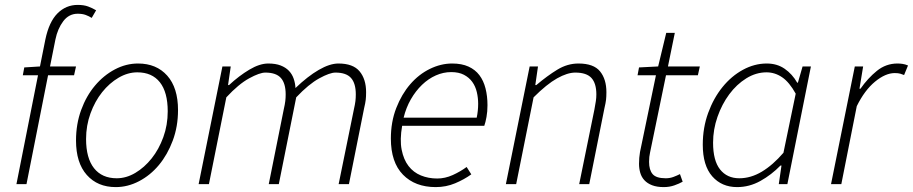

<svg xmlns="http://www.w3.org/2000/svg" viewBox="-20 -751 3723 783"><path d="M73 -444 79 -476 143 -480 165 -590Q180 -662 214.5 -696.5Q249 -731 297 -731Q322 -731 339.5 -724.5Q357 -718 372 -709L354 -678Q343 -685 329.5 -690Q316 -695 297 -695Q261 -695 238 -664.5Q215 -634 206 -590L184 -480H290L282 -444H176L88 0H47L135 -444Z M452 12Q378 12 334 -37.5Q290 -87 290 -178Q290 -245 311 -302.5Q332 -360 367.5 -402Q403 -444 448.5 -468Q494 -492 543 -492Q618 -492 662 -442.5Q706 -393 706 -302Q706 -235 684.5 -177.5Q663 -120 628 -78Q593 -36 547 -12Q501 12 452 12ZM456 -24Q495 -24 532 -46Q569 -68 598.5 -105Q628 -142 646 -191.5Q664 -241 664 -297Q664 -375 632 -415.5Q600 -456 540 -456Q501 -456 463.5 -434Q426 -412 396.5 -375Q367 -338 349 -288.5Q331 -239 331 -184Q331 -106 363.5 -65Q396 -24 456 -24Z M790 0 887 -480H921L910 -404H914Q955 -442 997 -467Q1039 -492 1074 -492Q1104 -492 1124.5 -484Q1145 -476 1158 -462.5Q1171 -449 1177.5 -430.5Q1184 -412 1185 -392Q1235 -440 1280 -466Q1325 -492 1360 -492Q1420 -492 1446.5 -460Q1473 -428 1473 -375Q1473 -357 1471.5 -344Q1470 -331 1465 -310L1403 0H1361L1423 -304Q1428 -326 1429.5 -339Q1431 -352 1431 -366Q1431 -411 1411.5 -433Q1392 -455 1348 -455Q1325 -455 1282 -431.5Q1239 -408 1188 -354L1117 0H1076L1137 -304Q1142 -326 1143.5 -339Q1145 -352 1145 -366Q1145 -411 1125.5 -433Q1106 -455 1062 -455Q1039 -455 996 -431.5Q953 -408 903 -354L832 0Z M1574 -186Q1574 -254 1596 -310.5Q1618 -367 1653 -407.5Q1688 -448 1733 -470Q1778 -492 1824 -492Q1863 -492 1890.5 -479.5Q1918 -467 1935 -444.5Q1952 -422 1960 -390.5Q1968 -359 1968 -322Q1968 -296 1964 -274Q1960 -252 1955 -238H1620Q1610 -181 1618 -140.5Q1626 -100 1646 -74Q1666 -48 1696.5 -35.5Q1727 -23 1763 -23Q1795 -23 1826 -37Q1857 -51 1883 -70L1902 -40Q1873 -19 1836 -3.5Q1799 12 1757 12Q1673 12 1623.5 -38.5Q1574 -89 1574 -186ZM1626 -271H1924Q1930 -299 1930 -328Q1930 -352 1924.5 -375.5Q1919 -399 1906 -417Q1893 -435 1872 -446Q1851 -457 1820 -457Q1788 -457 1757.5 -443.5Q1727 -430 1701 -405Q1675 -380 1655.5 -346Q1636 -312 1626 -271Z M2043 0 2140 -480H2174L2163 -404H2167Q2212 -442 2253 -467Q2294 -492 2339 -492Q2401 -492 2427 -460Q2453 -428 2453 -375Q2453 -357 2451.5 -344Q2450 -331 2445 -310L2383 0H2342L2404 -304Q2408 -326 2410 -339Q2412 -352 2412 -366Q2412 -411 2392 -433Q2372 -455 2326 -455Q2294 -455 2252 -431.5Q2210 -408 2156 -354L2085 0Z M2687 12Q2659 12 2639.5 4.5Q2620 -3 2608 -16Q2596 -29 2591 -46.5Q2586 -64 2586 -83Q2586 -97 2587 -107.5Q2588 -118 2590 -131L2655 -444H2580L2586 -476L2664 -480L2697 -617H2732L2704 -480H2834L2826 -444H2696L2631 -129Q2629 -120 2628 -111Q2627 -102 2627 -91Q2627 -58 2641.5 -41Q2656 -24 2695 -24Q2712 -24 2726.5 -29.5Q2741 -35 2753 -41L2764 -10Q2750 -2 2730 5Q2710 12 2687 12Z M2986 12Q2923 12 2884.5 -32Q2846 -76 2846 -161Q2846 -230 2868 -290.5Q2890 -351 2926.5 -396Q2963 -441 3010 -466.5Q3057 -492 3107 -492Q3149 -492 3180 -470.5Q3211 -449 3231 -414H3234L3253 -480H3287L3191 0H3156L3167 -76H3163Q3126 -38 3081 -13Q3036 12 2986 12ZM2995 -24Q3042 -24 3087 -51Q3132 -78 3175 -128L3225 -369Q3199 -416 3169.5 -436Q3140 -456 3106 -456Q3063 -456 3023.5 -431.5Q2984 -407 2954 -366.5Q2924 -326 2906 -274.5Q2888 -223 2888 -169Q2888 -96 2916.5 -60Q2945 -24 2995 -24Z M3369 0 3466 -480H3500L3485 -389H3489Q3519 -432 3556 -462Q3593 -492 3640 -492Q3650 -492 3660.5 -490.5Q3671 -489 3683 -484L3667 -445Q3660 -448 3651.5 -450.5Q3643 -453 3629 -453Q3591 -453 3548.5 -418Q3506 -383 3474 -318L3411 0Z"/></svg>

Font: TypoPRO Source Sans Pro
Style: Italic
Weight: 300
Italic angle: -11°
Designer: Paul D. Hunt
Foundry: Adobe Systems Incorporated
Version: Version 1.075;PS 2.000;hotconv 1.0.86;makeotf.lib2.5.63406